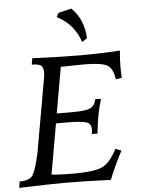

<svg xmlns="http://www.w3.org/2000/svg" viewBox="-88 -991 777 1040"><g transform="rotate(-5 301.0 -471.5)"><path d="M472.2 0Q323.2 -5.9 219.2 -5.9Q148.9 -5.9 -26.4 0L-21 -34.2Q37.6 -34.2 54.2 -66.4Q70.8 -98.6 88.9 -181.2L159.7 -582.5Q162.6 -598.6 162.6 -610.8Q162.6 -634.3 152.3 -646.7Q142.1 -659.2 99.6 -659.2L105.5 -693.4Q270.5 -686.5 366.2 -686.5Q470.2 -686.5 582 -693.4Q577.1 -647.5 577.1 -602.5Q577.1 -574.2 579.1 -545.9L545.9 -540Q538.6 -600.6 506.8 -618.2Q475.1 -635.7 379.4 -635.7L255.4 -633.8L211.4 -383.8H302.7Q366.2 -383.8 392.3 -394.8Q418.5 -405.8 426.3 -443.4L457 -441.4Q432.1 -362.8 421.9 -256.8L390.6 -255.9Q393.6 -271 393.6 -279.8Q393.6 -309.1 374.5 -318.4Q349.6 -330.6 271 -330.6H202.6L154.3 -56.6Q202.6 -51.3 274.9 -51.3Q380.9 -51.3 426.5 -70.1Q472.2 -88.9 510.7 -165L543 -153.3Q499 -69.3 472.2 0ZM382.3 -757.8Q348.1 -858.9 256.3 -903.8L268.1 -925.8L339.4 -942.9Q405.3 -879.4 410.2 -775.4Z"/></g></svg>

Font: Kelvinch
Style: Italic
Weight: 400
Italic angle: -10°
Designer: Paul James Miller
Foundry: High-Logic / Made with FontCreator
Version: Version 3.40;July 22, 2017;FontCreator 11.0.0.2388 64-bit